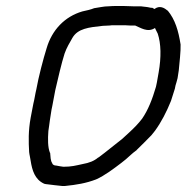

<svg xmlns="http://www.w3.org/2000/svg" viewBox="-20 -621 621 639"><path d="M82 -229C74 -185 75 -149 77 -115C78 -105 81 -95 82 -86C87 -54 96 -24 126 -10C130 -8 132 -9 134 -8H135C139 -7 187 -2 187 -2H196C235 -6 266 -11 300 -24C329 -37 359 -60 384 -79L399 -91C411 -101 419 -110 433 -120H434V-121C451 -137 469 -156 484 -171L496 -186C517 -215 534 -248 549 -285C554 -301 558 -314 562 -326L564 -336C566 -343 569 -352 571 -361L575 -387C577 -408 582 -453 581 -472V-473C574 -518 563 -556 538 -586H537C527 -595 511 -604 494 -591L487 -595H485C479 -595 476 -597 466 -598C459 -599 454 -599 449 -600H423C414 -600 403 -601 392 -601H371C360 -601 351 -601 341 -600C325 -600 310 -596 295 -594H294C282 -589 268 -586 254 -583C196 -566 153 -522 135 -460C124 -425 108 -364 101 -324C97 -308 95 -291 91 -276ZM146 -221C149 -236 150 -252 154 -268L164 -321C172 -356 185 -412 195 -443C202 -463 212 -479 221 -495C239 -526 275 -530 322 -535C328 -535 337 -536 343 -536H344C350 -537 354 -537 360 -537H379C392 -537 404 -537 414 -536H430C446 -530 471 -511 496 -528C496 -528 497 -524 498 -523L505 -509C516 -476 517 -431 508 -380L502 -346C501 -341 500 -338 499 -332C487 -291 473 -255 453 -226C440 -209 427 -196 412 -182L387 -159C361 -139 335 -117 308 -97H307C293 -85 277 -79 255 -75C232 -70 218 -66 191 -66C184 -67 176 -68 167 -70H166C159 -70 154 -75 154 -77V-78C148 -85 148 -101 147 -111V-112L146 -113C139 -131 139 -158 141 -185C143 -196 144 -208 146 -221Z"/></svg>

Font: Scribbler
Style: BdIta
Weight: 700
Designer: Mew Too
Foundry: Cannot Into Space Fonts
Version: Version 1.001